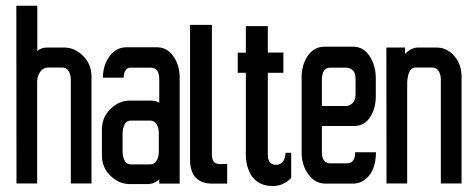

<svg xmlns="http://www.w3.org/2000/svg" viewBox="-20 -636 1619 665"><path d="M296.9 -0.5H294.5H227.8H225.3V-3V-360.2Q225.3 -378 217.4 -390.3Q210 -402.2 194.7 -402.2H145.8Q130.9 -402.2 120.1 -388.3Q109.2 -374 108.7 -355.2V-3V-0.5H106.2H39.5H37.1V-3L36.6 -614.1V-616.1H39H106.7H109.2V-614.1V-459.5Q123.5 -471.3 141.3 -471.3H203.6Q238.6 -471.3 267.8 -442.4Q296.9 -413.5 296.9 -370.6V-3Z M531.6 -280.1V-361.2Q531.6 -401.7 502.5 -401.7H431.3Q420.9 -401.7 415 -392.8Q408.6 -383.4 408.6 -369.1V-367.1H406.1H338.9H336.5V-369.6Q337.5 -412.5 360.2 -442.2Q382.9 -472.3 418.5 -472.3H523.2Q558.3 -472.3 580 -441.7Q601.8 -411.6 602.3 -368.1V-2.5V0H599.8H534.1H531.6V-2.5V-14.3Q511.9 1.5 492.6 1.5H428.9Q392.3 1.5 362.6 -27.2Q333 -55.8 333 -97.8V-187.3Q333 -229.7 362.6 -258.6Q392.3 -287.5 428.9 -287.5H504.9Q518.8 -287.5 531.6 -280.1ZM522.2 -79.1Q530.1 -91.9 530.1 -111.2V-174.4Q530.1 -193.2 522.2 -206Q514.8 -218.4 500 -218.4H433.8Q418.5 -218.4 412.1 -206Q405.1 -193.2 404.6 -174.4V-111.2Q404.6 -92.4 412.1 -79.1Q418.5 -66.7 433.8 -66.7H500Q514.8 -66.7 522.2 -79.1Z M713.9 -103.3Q713.9 -75.6 727.8 -70.2Q734.2 -67.7 743.1 -67.7Q752.5 -67.7 764.3 -68.2H766.8V-65.7V-2.5V0H764.3H716.4Q638.3 0 638.3 -83.5V-547.9V-549.9H640.8H711.5H713.9V-547.9Z M907.6 -383.9V-99.3Q907.6 -65.2 936.3 -65.2Q965.4 -65.2 968.9 -104.7L969.4 -106.7H971.3H986.2H988.6V-104.2V-20.3V-19.3L987.6 -18.8Q961 7.9 925.9 8.4Q859.7 8.4 838.9 -52.9Q832 -72.6 831.5 -99.3V-383.9H805.8H803.4V-386.4V-451.1V-453.6H805.8H831.5V-543V-545.5H834H905.1H907.6V-543V-454.1H959H961.5V-451.6V-386.4V-383.9H959Z M1282.1 -108.7V-106.2Q1281.6 -70.7 1270 -46.2Q1258.4 -21.7 1235.7 -8.4Q1228.3 -4 1219.1 -2Q1210 0 1200.1 0H1107.7Q1071.6 0 1048.4 -31.6Q1025.2 -62.7 1024.7 -106.7V-368.1Q1024.7 -411.6 1045.9 -442.7Q1068.2 -474.3 1103.8 -474.3H1203.1Q1239.1 -474.3 1260.4 -441.2Q1281.6 -408.6 1281.6 -364.6V-302.9Q1281.6 -260.4 1261.9 -230.2Q1242.1 -199.6 1207 -199.6H1094.9V-109.2Q1094.9 -70.2 1124.5 -70.2H1183.3Q1195.2 -70.2 1202.6 -79.5Q1210 -88.9 1210 -106.2V-108.7H1212.5H1279.6ZM1177.9 -401.7H1124.5Q1095.4 -401.7 1094.9 -360.7V-268.8H1177.9Q1191.2 -268.8 1201.3 -279.2Q1211.5 -289.5 1211.5 -309.8V-362.6Q1211.5 -383.4 1201.6 -392.5Q1191.7 -401.7 1177.9 -401.7Z M1476.3 -402.2H1419.5Q1406.6 -402.2 1399.2 -389.6Q1391.8 -377 1390.3 -350.8V-3V-0.5H1387.8H1321.1H1318.7V-3L1318.2 -468.9V-471.3H1320.7H1380.4H1382.9V-468.9V-449.6Q1404.6 -470.8 1426.4 -471.3H1492.6Q1527.7 -471.3 1553.4 -442.2Q1578.6 -413.5 1578.6 -370.6V-3V-0.5H1576.1H1509.4H1506.9V-3V-360.2Q1506.9 -378 1499 -390.3Q1491.1 -402.2 1476.3 -402.2Z"/></svg>

Font: RIT Uroob
Style: 

Weight: 700
Designer: Hussain K H
Foundry: RIT
Version: 2.1.1